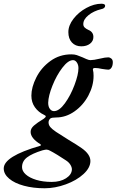

<svg xmlns="http://www.w3.org/2000/svg" viewBox="-120 -718 624 1028"><path d="M-100 184Q-100 119 94 63Q103 60 96 54Q44 22 44 -12Q44 -30 61.5 -45.5Q79 -61 114 -82Q125 -90 125 -95Q125 -99 116 -103Q86 -117 67 -143.5Q48 -170 48 -206Q48 -251 74.5 -303.5Q101 -356 150 -391.5Q199 -427 262 -427Q279 -427 291 -423Q303 -419 322 -411Q328 -408 342 -402Q356 -396 364 -396Q381 -396 415 -404Q443 -411 460 -411Q468 -411 476 -404.5Q484 -398 484 -385Q484 -367 477 -356Q470 -345 460 -345Q452 -345 426 -349Q404 -354 389 -354Q374 -354 378 -342Q381 -332 381 -312Q381 -259 353.5 -207Q326 -155 279.5 -122Q233 -89 180 -89Q158 -89 150 -84Q140 -75 140 -63Q140 -49 149 -38Q158 -27 180 -12L246 30Q293 58 317 75Q364 108 364 144Q364 180 327 214Q290 248 232.5 269Q175 290 119 290Q58 290 8 276.5Q-42 263 -71 238.5Q-100 214 -100 184ZM300 -353Q300 -371 291.5 -383.5Q283 -396 271 -396Q245 -396 214 -355.5Q183 -315 161 -260Q139 -205 138 -168Q138 -147 147 -135Q156 -123 169 -123Q197 -123 227.5 -165Q258 -207 279 -263Q300 -319 300 -353ZM265 189Q265 177 256.5 163.5Q248 150 232 140Q213 127 187.5 111.5Q162 96 148 89Q138 83 128 83Q123 83 107 87Q52 104 25 124.5Q-2 145 -2 177Q-2 198 18 216Q38 234 74 245Q110 256 157 256Q203 256 233.5 236.5Q264 217 265 189ZM443 -687Q443 -681 438 -676Q433 -671 422 -669Q381 -659 353.5 -636.5Q326 -614 326 -589Q326 -578 333 -571Q340 -564 353 -558Q380 -547 380 -520Q380 -498 362 -484Q344 -470 315 -470Q284 -470 265 -490.5Q246 -511 246 -546Q246 -582 273.5 -617.5Q301 -653 342.5 -675.5Q384 -698 423 -698Q443 -698 443 -687Z"/></svg>

Font: EB Garamond SemiBold
Style: Italic
Weight: 600
Italic angle: -17.2°
Designer: Georg Duffner and Octavio Pardo
Foundry: Georg Duffner
Version: Version 1.000